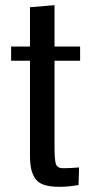

<svg xmlns="http://www.w3.org/2000/svg" viewBox="-20 -716 376 743"><path d="M286 -68 284 0Q243 7 210 7Q174 7 151 -0.5Q128 -8 116.5 -25Q105 -42 100.5 -63Q96 -84 96 -116V-481H23V-536H96V-688L191 -696V-536H290V-481H191V-149Q191 -96 196.5 -80.5Q202 -65 225 -65Q247 -65 286 -68Z"/></svg>

Font: Myanmar Chatu
Style: Regular
Weight: 400
Designer: Danh Hong
Foundry: Google Inc.
Version: Version 2.00 November 20, 2015